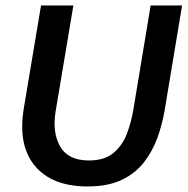

<svg xmlns="http://www.w3.org/2000/svg" viewBox="-20 -670 686 702"><path d="M300.8 11.7Q169.2 11.7 106.7 -64.6Q44.2 -140.8 67.5 -276.7L130 -650H248.3L183.3 -262.5Q170.8 -185 200 -134.2Q229.2 -83.3 305 -83.3Q362.5 -83.3 395.4 -111.3Q428.3 -139.2 444.2 -181.7Q460 -224.2 467.5 -268.3L530.8 -650H645.8L581.7 -265Q573.3 -215.8 555.8 -167.1Q538.3 -118.3 507.1 -77.5Q475.8 -36.7 425.4 -12.5Q375 11.7 300.8 11.7Z"/></svg>

Font: Familjen Grotesk Medium
Style: Italic
Weight: 500
Italic angle: -9.46201°
Designer: Anders Wikstroem, Jonas Baeckman, Matilda Gysing, Kristian Moeller
Foundry: Familjen STHLM AB
Version: Version 2.002; ttfautohint (v1.8.4.7-5d5b)